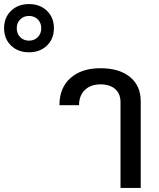

<svg xmlns="http://www.w3.org/2000/svg" viewBox="-266 -920 779 940"><path d="M-246 -782Q-246 -834 -212 -867Q-178 -900 -124 -900Q-70 -900 -36 -867Q-2 -834 -2 -782Q-2 -730 -36 -697Q-70 -664 -124 -664Q-178 -664 -212 -697Q-246 -730 -246 -782ZM-64 -782Q-64 -808 -81 -825Q-98 -842 -124 -842Q-150 -842 -167 -825Q-184 -808 -184 -782Q-184 -755 -167 -738Q-150 -721 -124 -721Q-98 -721 -81 -738Q-64 -755 -64 -782ZM324 -420Q324 -461 298 -484Q272 -507 226 -507Q178 -507 149.5 -479.5Q121 -452 121 -405H25Q25 -490 79 -538Q133 -586 226 -586Q318 -586 370.5 -543Q423 -500 423 -424V0H324Z"/></svg>

Font: Sarabun Medium
Style: Regular
Weight: 500
Designer: Suppakit Chalermlarp | Katatrad Co.,Ltd.
Foundry: Cadson Demak Co.,Ltd.
Version: Version 1.000; ttfautohint (v1.6)